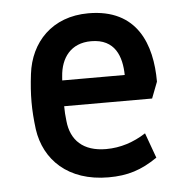

<svg xmlns="http://www.w3.org/2000/svg" viewBox="-44 -556 585 609"><g transform="rotate(-5 249.0 -252.0)"><path d="M278 10C339 10 383 -4 434 -39L405 -119C366 -94 324 -80 278 -80C205 -80 166 -118 160 -180C158 -196 157 -212 157 -227H437L457 -279C457 -397 415 -514 259 -514C143 -514 73 -438 61 -338C57 -305 55 -277 55 -249C55 -221 57 -194 61 -162C75 -64 149 10 278 10ZM158 -309C158 -314 159 -318 159 -322C163 -380 195 -425 260 -425C337 -425 356 -367 357 -309Z"/></g></svg>

Font: Finlandica Medium
Style: Regular
Weight: 500
Designer: Niklas Ekholm, Juho Hiilivirta, Jaakko Suomalainen
Foundry: Helsinki Type Studio
Version: Version 2.000;Glyphs 3.2 (3202)